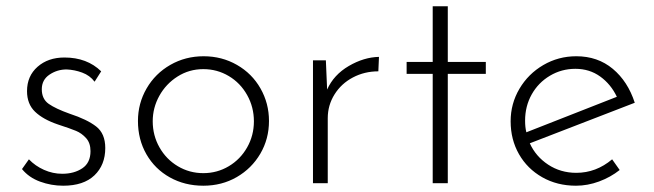

<svg xmlns="http://www.w3.org/2000/svg" viewBox="-20 -583 2081 611"><path d="M50 -45 72 -76Q92 -55 120 -42.5Q148 -30 178 -30Q216 -30 242 -47.5Q268 -65 268 -102Q268 -128 254 -143.5Q240 -159 222 -166.5Q204 -174 164 -187Q117 -203 91.5 -227.5Q66 -252 66 -293Q66 -341 99.5 -370.5Q133 -400 185 -400Q257 -400 302 -356L281 -323Q266 -343 241.5 -352Q217 -361 192 -362Q162 -362 137.5 -345.5Q113 -329 113 -299Q113 -268 135 -252.5Q157 -237 202 -221Q257 -203 286 -180.5Q315 -158 315 -112Q315 -58 280.5 -25Q246 8 181 8Q143 8 107.5 -5Q72 -18 50 -45Z M628 -404Q686 -404 734 -376.5Q782 -349 809 -301.5Q836 -254 836 -198Q836 -141 808.5 -94Q781 -47 733.5 -19.5Q686 8 627 8Q568 8 520.5 -18.5Q473 -45 446 -92Q419 -139 419 -198Q419 -254 446.5 -301.5Q474 -349 522 -376.5Q570 -404 628 -404ZM627 -32Q671 -32 708 -54Q745 -76 766.5 -114Q788 -152 788 -197Q788 -242 766.5 -280.5Q745 -319 708 -341Q671 -363 627 -363Q582 -363 545 -339.5Q508 -316 487 -278Q466 -240 466 -197Q466 -152 487.5 -114Q509 -76 546 -54Q583 -32 627 -32Z M1186 -402 1184 -356Q1140 -356 1103 -336.5Q1066 -317 1044.5 -282.5Q1023 -248 1023 -207V0H976V-391H1017L1021 -298Q1042 -345 1090 -373Q1138 -401 1186 -402Z M1405 -563V-386H1526V-348H1405V0H1357V-348H1274V-386H1357V-563Z M1928 -76 1952 -42Q1923 -19 1886.5 -5.5Q1850 8 1813 8Q1753 8 1705.5 -19Q1658 -46 1631.5 -92.5Q1605 -139 1605 -197Q1605 -253 1633 -300.5Q1661 -348 1709 -376Q1757 -404 1814 -404Q1882 -404 1930 -364Q1978 -324 2000 -256L1666 -127Q1685 -85 1724.5 -59Q1764 -33 1814 -33Q1877 -33 1928 -76ZM1651 -199Q1651 -178 1655 -162L1943 -275Q1924 -315 1890 -339.5Q1856 -364 1811 -364Q1767 -364 1730 -342Q1693 -320 1672 -282.5Q1651 -245 1651 -199Z"/></svg>

Font: Josefin Sans Light
Style: Regular
Weight: 300
Designer: Santiago Orozco
Foundry: Typemade
Version: Version 2.000